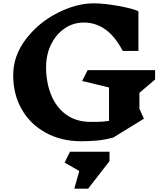

<svg xmlns="http://www.w3.org/2000/svg" viewBox="-20 -826 981 1150"><path d="M815 -175 842 -115 658 -2Q609 11 564 15.5Q519 20 467 20Q347 20 254 -31Q161 -82 110 -171.5Q59 -261 59 -375Q59 -492 135 -591.5Q211 -691 324.5 -748.5Q438 -806 540 -806Q602 -806 686 -791Q770 -776 809 -759V-521H715Q627 -691 482 -691Q419 -691 367.5 -656Q316 -621 286 -560Q256 -499 256 -423Q256 -334 285.5 -259.5Q315 -185 375 -140.5Q435 -96 523 -96Q527 -96 560 -96Q593 -96 633 -102V-302L472 -341L505 -406H909V-350L815 -270ZM636 139 508 304H425L455 198L367 148L399 83H636Z"/></svg>

Font: Inknut Antiqua
Style: Bold
Weight: 700
Designer: Claus Eggers Sørensen
Foundry: Claus Eggers Sørensen
Version: Version 1.003; ttfautohint (v1.8.2) -l 8 -r 50 -G 200 -x 14 